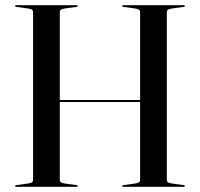

<svg xmlns="http://www.w3.org/2000/svg" viewBox="-20 -720 770 740"><path d="M163 -334.5H562V-326.5H163ZM210.5 -26.5Q210.5 -20.5 215 -17.5Q219.5 -14.5 228 -13L274.5 -6.5Q280 -6 280 -3Q280 -2 278.8 -1Q277.5 0 275.5 0H42.5Q40 0 39 -1Q38 -2 38 -3Q38 -6 43 -6.5L89.5 -13Q99 -14.5 103.2 -17.5Q107.5 -20.5 107.5 -26.5V-673.5Q107.5 -679.5 103.2 -682.5Q99 -685.5 89.5 -687L43 -693.5Q38 -694 38 -697Q38 -698.5 39 -699.2Q40 -700 42.5 -700H275.5Q277.5 -700 278.8 -699.2Q280 -698.5 280 -697Q280 -694 274.5 -693.5L228 -687Q219.5 -685.5 215 -682.5Q210.5 -679.5 210.5 -673.5ZM623 -26.5Q623 -20.5 627.5 -17.5Q632 -14.5 641 -13L687.5 -6.5Q692.5 -6 692.5 -3Q692.5 -2 691.5 -1Q690.5 0 688 0H455Q453 0 451.8 -1Q450.5 -2 450.5 -3Q450.5 -6 456 -6.5L502.5 -13Q511.5 -14.5 515.8 -17.5Q520 -20.5 520 -26.5V-673.5Q520 -679.5 515.8 -682.5Q511.5 -685.5 502.5 -687L456 -693.5Q450.5 -694 450.5 -697Q450.5 -698.5 451.8 -699.2Q453 -700 455 -700H688Q690.5 -700 691.5 -699.2Q692.5 -698.5 692.5 -697Q692.5 -694 687.5 -693.5L641 -687Q632 -685.5 627.5 -682.5Q623 -679.5 623 -673.5Z"/></svg>

Font: Fraunces 120pt
Style: Regular
Weight: 400
Version: Version 1.000;[b76b70a41]